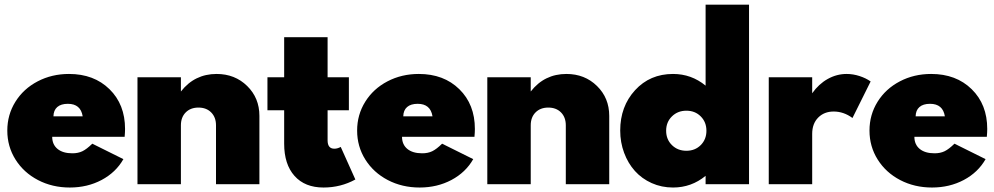

<svg xmlns="http://www.w3.org/2000/svg" viewBox="-20 -802 4330 836"><path d="M11.8 -233.6Q11.8 -302.3 47 -358.9Q82.3 -415.5 143.9 -447.7Q205.5 -480 280.5 -480Q389.1 -480 456.8 -413.6Q524.5 -347.3 524.5 -240.5Q524.5 -226.8 522.7 -206.4H207.3Q207.3 -172.7 230.5 -153.6Q253.6 -134.5 295 -134.5Q320 -134.5 338.6 -143.4Q357.3 -152.3 381.8 -176.4L517.3 -109.1Q484.5 -51.4 422.5 -18.4Q360.5 14.5 284.1 14.5Q207.7 14.5 145.5 -18Q83.2 -50.5 47.5 -107.3Q11.8 -164.1 11.8 -233.6ZM275.5 -350Q245.5 -350 229.3 -335.9Q213.2 -321.8 212.7 -295.5H340Q331.4 -350 275.5 -350Z M578.6 -465.5H767.7V-403.6Q827.3 -480 923.2 -480Q1002.7 -480 1056.1 -427.7Q1109.5 -375.5 1109.5 -297.3V0H920.5V-256.4Q920.5 -291.4 899.5 -312.5Q878.6 -333.6 844.1 -333.6Q809.5 -333.6 788.6 -312.5Q767.7 -291.4 767.7 -256.4V0H578.6Z M1144.5 -465.5H1217.3V-640H1406.4V-465.5H1499.1V-321.8H1406.4V-190.9Q1406.4 -154.5 1435.9 -154.5Q1449.5 -154.5 1463.6 -162.3L1527.3 -20.5Q1463.6 14.5 1388.6 14.5Q1307.7 14.5 1262.5 -35.9Q1217.3 -86.4 1217.3 -176.4V-321.8H1144.5Z M1535 -233.6Q1535 -302.3 1570.2 -358.9Q1605.5 -415.5 1667 -447.7Q1728.6 -480 1803.6 -480Q1912.3 -480 1980 -413.6Q2047.7 -347.3 2047.7 -240.5Q2047.7 -226.8 2045.9 -206.4H1730.5Q1730.5 -172.7 1753.6 -153.6Q1776.8 -134.5 1818.2 -134.5Q1843.2 -134.5 1861.8 -143.4Q1880.5 -152.3 1905 -176.4L2040.5 -109.1Q2007.7 -51.4 1945.7 -18.4Q1883.6 14.5 1807.3 14.5Q1730.9 14.5 1668.6 -18Q1606.4 -50.5 1570.7 -107.3Q1535 -164.1 1535 -233.6ZM1798.6 -350Q1768.6 -350 1752.5 -335.9Q1736.4 -321.8 1735.9 -295.5H1863.2Q1854.5 -350 1798.6 -350Z M2101.8 -465.5H2290.9V-403.6Q2350.5 -480 2446.4 -480Q2525.9 -480 2579.3 -427.7Q2632.7 -375.5 2632.7 -297.3V0H2443.6V-256.4Q2443.6 -291.4 2422.7 -312.5Q2401.8 -333.6 2367.3 -333.6Q2332.7 -333.6 2311.8 -312.5Q2290.9 -291.4 2290.9 -256.4V0H2101.8Z M2910.5 14.5Q2860.5 14.5 2817.5 -4.8Q2774.5 -24.1 2744.5 -57.5Q2714.5 -90.9 2697.5 -136.6Q2680.5 -182.3 2680.5 -233.6Q2680.5 -338.6 2745.2 -409.3Q2810 -480 2910.5 -480Q2990.5 -480 3052.3 -429.1V-781.8H3241.4V0H3052.3V-36.4Q2990.5 14.5 2910.5 14.5ZM2905.7 -295.2Q2880.5 -270.5 2880.5 -232.7Q2880.5 -195 2905.7 -170.2Q2930.9 -145.5 2968.6 -145.5Q3006.4 -145.5 3031.1 -170.2Q3055.9 -195 3055.9 -232.7Q3055.9 -270.5 3031.1 -295.2Q3006.4 -320 2968.6 -320Q2930.9 -320 2905.7 -295.2Z M3327.3 0V-465.5H3516.4V-395.9Q3545 -436.4 3584.1 -458.2Q3623.2 -480 3666.4 -480Q3694.5 -480 3722.5 -470.9Q3750.5 -461.8 3770.9 -447.3L3691.8 -288.2Q3653.6 -316.4 3610 -316.4Q3568.6 -316.4 3542.5 -290Q3516.4 -263.6 3516.4 -219.1V0Z M3765.9 -233.6Q3765.9 -302.3 3801.1 -358.9Q3836.4 -415.5 3898 -447.7Q3959.5 -480 4034.5 -480Q4143.2 -480 4210.9 -413.6Q4278.6 -347.3 4278.6 -240.5Q4278.6 -226.8 4276.8 -206.4H3961.4Q3961.4 -172.7 3984.5 -153.6Q4007.7 -134.5 4049.1 -134.5Q4074.1 -134.5 4092.7 -143.4Q4111.4 -152.3 4135.9 -176.4L4271.4 -109.1Q4238.6 -51.4 4176.6 -18.4Q4114.5 14.5 4038.2 14.5Q3961.8 14.5 3899.5 -18Q3837.3 -50.5 3801.6 -107.3Q3765.9 -164.1 3765.9 -233.6ZM4029.5 -350Q3999.5 -350 3983.4 -335.9Q3967.3 -321.8 3966.8 -295.5H4094.1Q4085.5 -350 4029.5 -350Z"/></svg>

Font: Spartan MB Black
Style: Regular
Weight: 900
Designer: Matt Bailey, Mirko Velimirovic
Foundry: Matt Bailey
Version: Version 1.005